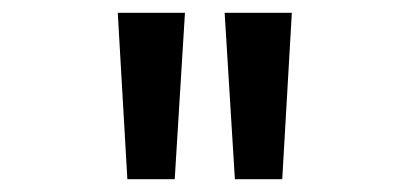

<svg xmlns="http://www.w3.org/2000/svg" viewBox="-20 -759 640 300"><path d="M179 -479 164 -739H269L253 -479ZM347 -479 331 -739H436L421 -479Z"/></svg>

Font: Fira Mono
Style: Regular
Weight: 400
Designer: Carrois Corporate & Edenspiekermann AG
Foundry: Carrois Corporate GbR & Edenspiekermann AG
Version: Version 3.206;PS 003.206;hotconv 1.0.70;makeotf.lib2.5.58329